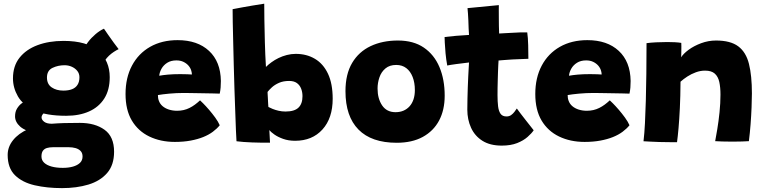

<svg xmlns="http://www.w3.org/2000/svg" viewBox="-20 -744 4044 1014"><path d="M329.5 -132.5Q223.5 -132.5 162 -161.2Q100.5 -190 74.5 -235.2Q48.5 -280.5 48.5 -330Q48.5 -395.5 83.2 -439.2Q118 -483 178.2 -505.5Q238.5 -528 315.5 -528Q439.5 -528 499.5 -475.2Q559.5 -422.5 559.5 -336.5Q559.5 -269 530.8 -223.8Q502 -178.5 450.5 -155.5Q399 -132.5 329.5 -132.5ZM307.5 249.5Q228.5 249.5 163.2 234.5Q98 219.5 59.2 181.5Q20.5 143.5 20.5 74Q20.5 32 48.8 -3.5Q77 -39 129.2 -62.5Q181.5 -86 253.5 -90.5Q284.5 -93 318.2 -94Q352 -95 402 -95Q481.5 -95 532 -58.8Q582.5 -22.5 582.5 57.5Q582.5 127.5 545.8 169.8Q509 212 446.8 230.8Q384.5 249.5 307.5 249.5ZM311.5 142.5Q342 142.5 365.5 135.8Q389 129 402.5 116Q416 103 416 82.5Q416 64 405.5 53.2Q395 42.5 378.5 38Q362 33.5 343.5 33.5Q332 33.5 316.5 33.5Q301 33.5 286 33.5Q271 33.5 259.5 33.5Q242 33.5 228.2 37.5Q214.5 41.5 206.8 52Q199 62.5 199 82.5Q199 102 213 115.2Q227 128.5 252.2 135.5Q277.5 142.5 311.5 142.5ZM185 -35.5Q114 -51 86.8 -75.2Q59.5 -99.5 59.5 -129.5Q59.5 -153.5 70 -170.8Q80.5 -188 95 -198.5Q109.5 -209 121.5 -212.5L234 -158.5Q216.5 -152.5 208 -143Q199.5 -133.5 199.5 -124Q199.5 -111.5 213.2 -101Q227 -90.5 253.5 -90.5ZM314.5 -265.5Q341.5 -265.5 360.2 -272.8Q379 -280 389.2 -295.8Q399.5 -311.5 399.5 -336Q399.5 -355.5 388.2 -369.5Q377 -383.5 359.2 -391.5Q341.5 -399.5 321 -399.5Q286.5 -399.5 257.2 -385.5Q228 -371.5 228 -334.5Q228 -299.5 253 -282.5Q278 -265.5 314.5 -265.5ZM521.5 -396 422 -480Q428 -499.5 445 -522Q462 -544.5 484.8 -563.8Q507.5 -583 529 -592.5Q537 -581 551 -560.5Q565 -540 580.5 -519Q596 -498 606.5 -484.5Q594 -478.5 580.8 -469.8Q567.5 -461 555.5 -449.8Q543.5 -438.5 534.5 -425Q525.5 -411.5 521.5 -396Z M1140.5 -82.5Q1126 -64.5 1104.2 -48.2Q1082.5 -32 1053.2 -20.2Q1024 -8.5 986.8 -1.5Q949.5 5.5 903.5 5.5Q828 5.5 768.8 -23Q709.5 -51.5 676.2 -107.5Q643 -163.5 643 -247.5Q643 -333.5 677 -397.5Q711 -461.5 773 -496.8Q835 -532 918 -532Q1023 -532 1084 -475.2Q1145 -418.5 1146.5 -316.5Q1146.5 -297 1145.2 -282Q1144 -267 1140.5 -249.5Q1133 -250 1107.2 -250.5Q1081.5 -251 1049.5 -251.5Q1017.5 -252 990 -252.5Q962.5 -253 951.5 -253Q911 -253 874 -249.5Q837 -246 814 -242Q814 -234.5 815 -227Q816 -219.5 818.5 -213Q824.5 -195.5 838.5 -183.5Q852.5 -171.5 872.5 -165.2Q892.5 -159 915 -159Q933.5 -159 949.8 -162.8Q966 -166.5 981 -174Q996 -181.5 1009.5 -191.5Q1023 -201.5 1036.5 -214Q1039.5 -211.5 1053 -198Q1066.5 -184.5 1083.8 -164.5Q1101 -144.5 1116.8 -122.8Q1132.5 -101 1140.5 -82.5ZM821 -344Q839.5 -347.5 867.2 -350Q895 -352.5 932 -352.5Q952.5 -352.5 969.5 -351.8Q986.5 -351 993.5 -350.5Q993.5 -359 990.5 -369.5Q986.5 -384.5 975.8 -397Q965 -409.5 949 -417.2Q933 -425 911.5 -425Q883 -425 863.2 -412.5Q843.5 -400 833 -381.2Q822.5 -362.5 821 -344Z M1229 2Q1227.5 -15.5 1226 -56.2Q1224.5 -97 1222.5 -153Q1220.5 -209 1218.2 -273.2Q1216 -337.5 1214.5 -402.5Q1213 -467.5 1211.5 -525.5Q1210 -583.5 1209.2 -628.2Q1208.5 -673 1208.5 -695.5Q1215.5 -697 1261.5 -705.5Q1307.5 -714 1375.5 -724.5Q1375.5 -694 1376.2 -640.5Q1377 -587 1378.8 -521.5Q1380.5 -456 1384.5 -390.5Q1397 -403 1413.8 -415.2Q1430.5 -427.5 1451 -437.5Q1471.5 -447.5 1494.8 -453.5Q1518 -459.5 1542 -459.5Q1599.5 -459.5 1643.5 -433.2Q1687.5 -407 1712.2 -354.5Q1737 -302 1737 -222.5Q1737 -120 1683 -60.2Q1629 -0.5 1538.5 -0.5Q1503.5 -0.5 1475.5 -10.5Q1447.5 -20.5 1428.8 -33.8Q1410 -47 1402.5 -57Q1403 -47.5 1403.8 -32.8Q1404.5 -18 1405.2 -5.8Q1406 6.5 1406 9.5Q1357 10 1310.5 8.2Q1264 6.5 1229 2ZM1397.5 -179Q1405.5 -174.5 1419.8 -168.8Q1434 -163 1451.5 -159Q1469 -155 1487.5 -155Q1535 -155 1556.2 -175.5Q1577.5 -196 1577.5 -236Q1577.5 -258 1570.2 -276.2Q1563 -294.5 1547.8 -305.5Q1532.5 -316.5 1507 -316.5Q1476 -316.5 1453.5 -306.5Q1431 -296.5 1416.2 -283Q1401.5 -269.5 1393 -258.5Q1393 -254.5 1393.5 -246.8Q1394 -239 1394.5 -229Q1395 -219 1395.5 -208.8Q1396 -198.5 1396.5 -190.8Q1397 -183 1397.5 -179Z M2075 10Q1942 10 1873.2 -59.8Q1804.5 -129.5 1804.5 -262.5Q1804.5 -352.5 1839.8 -411.8Q1875 -471 1937.5 -500.5Q2000 -530 2081.5 -530Q2163.5 -530 2218.2 -492.8Q2273 -455.5 2300.8 -389.8Q2328.5 -324 2328.5 -238.5Q2328.5 -163 2299 -107.5Q2269.5 -52 2213 -21Q2156.5 10 2075 10ZM2069 -151.5Q2092 -151.5 2110.8 -159.5Q2129.5 -167.5 2143 -182.5Q2156.5 -197.5 2163.8 -219.2Q2171 -241 2171 -268Q2171 -307.5 2159.2 -337.5Q2147.5 -367.5 2125.8 -384.2Q2104 -401 2072.5 -401Q2037.5 -401 2015.5 -382.5Q1993.5 -364 1983.8 -335.2Q1974 -306.5 1974 -276.5Q1974 -223 1998.2 -187.2Q2022.5 -151.5 2069 -151.5Z M2798.5 -56Q2788 -40 2766.2 -20.8Q2744.5 -1.5 2710.8 11.8Q2677 25 2630 25Q2568 25 2527.8 -0.5Q2487.5 -26 2467.8 -69.2Q2448 -112.5 2448 -165Q2448 -193.5 2448.8 -223.8Q2449.5 -254 2450.5 -283Q2451.5 -312 2452.8 -337.8Q2454 -363.5 2455.2 -383Q2456.5 -402.5 2457 -414Q2421.5 -410 2388.5 -405.5Q2355.5 -401 2342 -398Q2336 -430 2333 -462.8Q2330 -495.5 2329 -519.2Q2328 -543 2328 -548.5Q2357 -552 2388.8 -554.8Q2420.5 -557.5 2457 -559.5Q2456 -569 2455 -593.2Q2454 -617.5 2453.5 -636Q2453 -654 2451.5 -672.2Q2450 -690.5 2449 -701L2614.5 -717Q2614 -711.5 2614.2 -691.2Q2614.5 -671 2614.5 -643Q2614.5 -628 2614.8 -608Q2615 -588 2616 -567Q2633 -568 2655.2 -569.2Q2677.5 -570.5 2690 -571Q2710.5 -572.5 2725.8 -572.8Q2741 -573 2751 -573Q2761 -573 2764.5 -573Q2768.5 -545.5 2769.5 -505.2Q2770.5 -465 2770.5 -433.5Q2765.5 -433.5 2738.5 -432.2Q2711.5 -431 2686 -430Q2668 -429 2646.2 -427.2Q2624.5 -425.5 2613 -424.5Q2612.5 -415 2611.5 -399Q2610.5 -383 2610 -363.2Q2609.5 -343.5 2608.8 -322Q2608 -300.5 2607.8 -279.8Q2607.5 -259 2607.5 -241.5Q2607.5 -208 2610.5 -182.8Q2613.5 -157.5 2623.5 -143.2Q2633.5 -129 2655 -129Q2669 -129 2679 -136Q2689 -143 2696.5 -152.8Q2704 -162.5 2709.5 -171Q2717 -160.5 2730 -143.5Q2743 -126.5 2757.2 -108.5Q2771.5 -90.5 2782.8 -76Q2794 -61.5 2798.5 -56Z M3304.5 -82.5Q3290 -64.5 3268.2 -48.2Q3246.5 -32 3217.2 -20.2Q3188 -8.5 3150.8 -1.5Q3113.5 5.5 3067.5 5.5Q2992 5.5 2932.8 -23Q2873.5 -51.5 2840.2 -107.5Q2807 -163.5 2807 -247.5Q2807 -333.5 2841 -397.5Q2875 -461.5 2937 -496.8Q2999 -532 3082 -532Q3187 -532 3248 -475.2Q3309 -418.5 3310.5 -316.5Q3310.5 -297 3309.2 -282Q3308 -267 3304.5 -249.5Q3297 -250 3271.2 -250.5Q3245.5 -251 3213.5 -251.5Q3181.5 -252 3154 -252.5Q3126.5 -253 3115.5 -253Q3075 -253 3038 -249.5Q3001 -246 2978 -242Q2978 -234.5 2979 -227Q2980 -219.5 2982.5 -213Q2988.5 -195.5 3002.5 -183.5Q3016.5 -171.5 3036.5 -165.2Q3056.5 -159 3079 -159Q3097.5 -159 3113.8 -162.8Q3130 -166.5 3145 -174Q3160 -181.5 3173.5 -191.5Q3187 -201.5 3200.5 -214Q3203.5 -211.5 3217 -198Q3230.5 -184.5 3247.8 -164.5Q3265 -144.5 3280.8 -122.8Q3296.5 -101 3304.5 -82.5ZM2985 -344Q3003.5 -347.5 3031.2 -350Q3059 -352.5 3096 -352.5Q3116.5 -352.5 3133.5 -351.8Q3150.5 -351 3157.5 -350.5Q3157.5 -359 3154.5 -369.5Q3150.5 -384.5 3139.8 -397Q3129 -409.5 3113 -417.2Q3097 -425 3075.5 -425Q3047 -425 3027.2 -412.5Q3007.5 -400 2997 -381.2Q2986.5 -362.5 2985 -344Z M3555.5 7Q3538.5 7 3513.5 6.8Q3488.5 6.5 3462.5 6Q3442.5 5 3415.5 4Q3388.5 3 3378.5 2Q3383.5 -39.5 3386.2 -93.8Q3389 -148 3390.8 -213.5Q3392.5 -279 3393.5 -355Q3394.5 -431 3394.5 -516Q3415.5 -519 3445 -520.5Q3474.5 -522 3503.5 -522Q3524.5 -522 3544 -521Q3563.5 -520 3578 -517.5Q3578.5 -513.5 3578.5 -500Q3578.5 -486.5 3578.2 -470.2Q3578 -454 3577.5 -441.5Q3588.5 -460 3616.5 -480.8Q3644.5 -501.5 3682.8 -515.8Q3721 -530 3761.5 -530Q3838 -530 3879 -499.2Q3920 -468.5 3935.5 -406.5Q3951 -344.5 3951 -250.5Q3951 -219.5 3949.2 -176.8Q3947.5 -134 3944 -87.5Q3940.5 -41 3935 1.5Q3923.5 2.5 3899.5 3.2Q3875.5 4 3848.5 4Q3820 4 3794.2 3.2Q3768.5 2.5 3757 1.5Q3761.5 -21.5 3768.2 -62Q3775 -102.5 3780 -151Q3785 -199.5 3785 -244.5Q3785 -282.5 3778.8 -311Q3772.5 -339.5 3755 -355.2Q3737.5 -371 3703.5 -371Q3679 -371 3655 -362.2Q3631 -353.5 3610.2 -340Q3589.5 -326.5 3574 -312.5Q3573.5 -235 3570.5 -173.5Q3567.5 -112 3563.5 -66.8Q3559.5 -21.5 3555.5 7Z"/></svg>

Font: Grandstander Thin ExtraBold
Style: Regular
Weight: 800
Version: Version 1.200